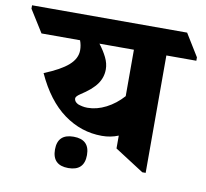

<svg xmlns="http://www.w3.org/2000/svg" viewBox="-144 -709 901 839"><g transform="rotate(10 306.5 -289.5)"><path d="M331 -117Q239 -117 162 -173Q85 -229 33 -343Q105 -372 139 -402Q173 -432 173 -469Q173 -491 165 -512H-6L-68 -611V-626H620L681 -527V-512H548V9H533L404 -74V-131Q370 -117 331 -117ZM205 -235Q213 -232 224 -229.5Q235 -227 248 -227Q289 -227 330 -248Q371 -269 404 -306V-512H251Q272 -485 285 -458.5Q298 -432 298 -406Q298 -370 277 -340.5Q256 -311 206 -279Q188 -267 188 -258Q188 -244 205 -235ZM211 47Q140 47 140 -23Q140 -92 211 -92Q282 -92 282 -23Q282 47 211 47Z"/></g></svg>

Font: Noto Serif Devanagari ExtraBold
Style: Regular
Weight: 800
Designer: Universal Thirst, Indian Type Foundry and the Monotype Design Team
Foundry: Monotype Imaging Inc.
Version: Version 2.004; ttfautohint (v1.8.4.7-5d5b)